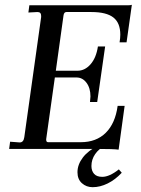

<svg xmlns="http://www.w3.org/2000/svg" viewBox="-20 -619 585 798"><path d="M302 97Q302 65 324.5 35.5Q347 6 389 -14H418Q391 -1 375.5 21.5Q360 44 360 71Q360 91 371 103.5Q382 116 405 116Q435 116 474 85L486 99Q459 128 427.5 143.5Q396 159 365 159Q339 159 320.5 142.5Q302 126 302 97ZM387 0H18L22 -30L62 -27Q78 -27 81 -49L151 -548V-553Q151 -569 136 -569L98 -567L102 -597H510Q523 -597 528 -599L506 -443H477Q480 -461 480 -475Q480 -524 451 -546.5Q422 -569 360 -569H256Q246 -569 244 -555L212 -325H302Q333 -325 356.5 -352Q380 -379 387 -426H417L384 -195H354Q356 -211 356 -218Q356 -253 339.5 -275Q323 -297 298 -297H208L172 -41V-38Q172 -28 180 -28H316Q380 -28 419.5 -67Q459 -106 469 -179H498L473 3Q451 0 387 0Z"/></svg>

Font: Unna
Style: Italic
Weight: 400
Italic angle: -8.05°
Designer: Jorge de Buen Unna
Foundry: Omnibus-Type
Version: Version 2.008